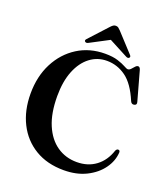

<svg xmlns="http://www.w3.org/2000/svg" viewBox="-161 -1006 997 1137"><g transform="rotate(20 337.5 -437.0)"><path d="M647 -194.5Q644 -140 609.2 -91.8Q574.5 -43.5 514 -13.2Q453.5 17 372.5 17Q268 17 192 -28.8Q116 -74.5 75 -155.8Q34 -237 34 -343Q34 -451.5 77.2 -535.5Q120.5 -619.5 196.2 -667.5Q272 -715.5 369.5 -715.5Q418.5 -715.5 450.2 -705.2Q482 -695 500 -684.8Q518 -674.5 525.5 -674.5Q535 -674.5 543.8 -684Q552.5 -693.5 561 -703Q569.5 -712.5 578 -712.5Q589 -712.5 594 -695.5L645 -512Q650.5 -493.5 633 -490Q616.5 -486.5 609 -504Q568.5 -600.5 514 -640Q459.5 -679.5 394 -679.5Q334.5 -679.5 287.8 -644Q241 -608.5 214.2 -542Q187.5 -475.5 187.5 -383Q187.5 -275.5 218.5 -202.5Q249.5 -129.5 304 -92Q358.5 -54.5 428.5 -54.5Q499 -54.5 548.8 -91.8Q598.5 -129 620.5 -196Q627 -209.5 637.5 -208Q647 -206.5 647 -194.5ZM256 -743Q241.5 -734.5 233.5 -741Q224.5 -748.5 235.5 -759.5L341 -874.5Q349 -883 355.8 -887.8Q362.5 -892.5 372 -892.5Q381.5 -892.5 388 -887.8Q394.5 -883 402.5 -874.5L508.5 -759.5Q519 -748.5 510 -741Q502.5 -734.5 488 -743L372 -804Z"/></g></svg>

Font: Fraunces 72pt S000 SemiBold
Style: Regular
Weight: 600
Version: Version 1.000; ttfautohint (v1.8.3)